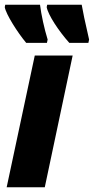

<svg xmlns="http://www.w3.org/2000/svg" viewBox="-40 -786 394 806"><path d="M251 -606H331L334 -620C317 -693 307 -742 303 -766H158L156 -756C162 -723 207 -655 251 -606ZM70 -606H157L160 -620C146 -665 133 -725 128 -766H-18L-20 -756C-15 -726 34 -649 70 -606ZM-12 0H148L265 -553H106Z"/></svg>

Font: Noto Sans ExtraCondensed Black
Style: Italic
Weight: 900
Width: 2
Italic angle: -12°
Designer: Monotype Design Team
Foundry: Monotype Imaging Inc.
Version: Version 2.013